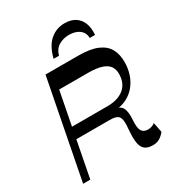

<svg xmlns="http://www.w3.org/2000/svg" viewBox="-222 -1091 1136 1236"><g transform="rotate(-30 346.0 -472.5)"><path d="M550.6 10.2Q510.9 10.2 490.4 -6.9Q470 -24 464.5 -59.2Q459 -94.4 463.4 -147.8Q468.6 -197 464.7 -223.5Q460.9 -249.9 443.3 -260.1Q425.7 -270.2 388 -270.2H128.1L144.3 -353.9H420.1Q496.9 -353.9 542 -389.5Q587.1 -425.1 589.2 -492.8Q590.6 -528.8 574.4 -553.1Q558.3 -577.4 520.2 -590Q482.2 -602.6 416.9 -602.6H205.1L88.6 0H35.2L177.2 -730H418.6Q507.8 -730 560.3 -708Q612.8 -685.9 635.9 -644.5Q659.1 -603 658.4 -543.8Q658.4 -499.1 644.6 -456.6Q630.8 -414.2 602.9 -380.1Q575 -346.1 532.6 -325.8Q490.3 -305.6 432.1 -305.2L442.2 -319.7Q492.4 -312.6 507.2 -284.1Q522.1 -255.7 517.6 -194.1Q513.4 -138.1 526.9 -115.8Q540.4 -93.4 573.4 -93.4Q589.7 -93.4 603.3 -98.8Q617 -104.1 624.6 -111.1L639.1 -37.6Q621 -14.6 599.9 -2.2Q578.7 10.2 550.6 10.2ZM446.9 -954.9Q495.9 -954.9 526.8 -934.1Q557.8 -913.3 571.5 -876.7Q585.1 -840 580.8 -791.5H541.6Q540.7 -821.8 525.3 -840.3Q509.9 -858.8 485.9 -867.4Q461.8 -875.9 434.2 -875.9Q394.5 -875.9 360.2 -856.9Q325.9 -837.9 312.8 -791.5H272.9Q293.2 -875.1 339.5 -915Q385.7 -954.9 446.9 -954.9Z"/></g></svg>

Font: Savate ExtraLight
Style: Italic
Weight: 200
Italic angle: -11°
Designer: Max Esnée
Foundry: Plomb Type
Version: Version 2.000